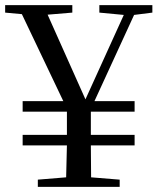

<svg xmlns="http://www.w3.org/2000/svg" viewBox="-25 -726 612 746"><path d="M63 -292H235V-202H63V-161H235L232 -37L122 -28V0H440V-28L329 -37L328 -161H498V-202H328V-292H498V-333H342L496 -668L567 -677V-706H361V-677L456 -668L307 -340L160 -669L256 -677V-706H-5V-677L60 -671L221 -333H63Z"/></svg>

Font: Source Han Serif SC Medium
Style: Regular
Weight: 500
Designer: Ryoko NISHIZUKA 西塚涼子 (kana & ideographs); Frank Grießhammer (Latin, Greek & Cyrillic); Wenlong ZHANG 张文龙 (bopomofo); San
Foundry: Adobe
Version: Version 2.003;hotconv 1.1.1;makeotfexe 2.6.0